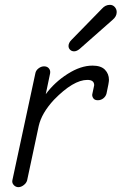

<svg xmlns="http://www.w3.org/2000/svg" viewBox="-20 -767 502 793"><path d="M286 -555Q276 -555 269.5 -561.5Q263 -568 263 -577Q263 -590 275 -602L401 -731Q415 -747 434 -747Q446 -747 454 -738Q462 -729 462 -717Q462 -699 445 -685L309 -565Q297 -555 286 -555ZM31 -22 126 -464Q128 -476 139 -484.5Q150 -493 162 -493Q175 -493 182 -484.5Q189 -476 187 -464L169 -378Q205 -427 259 -461.5Q313 -496 362 -496Q397 -496 413.5 -479Q430 -462 430 -437Q430 -426 420 -381Q417 -369 407 -361Q397 -353 384 -353Q371 -353 365.5 -361Q360 -369 361 -377Q369 -413 369 -415Q369 -437 341 -437Q283 -437 203 -355Q152 -300 140 -247L92 -22Q89 -11 78 -2.5Q67 6 56 6Q45 6 37 -2.5Q29 -11 31 -22Z"/></svg>

Font: Comic Neue
Style: Italic
Weight: 400
Italic angle: -12°
Designer: Craig Rozynski
Foundry: Craig Rozynski
Version: Version 2.003